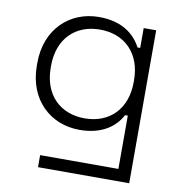

<svg xmlns="http://www.w3.org/2000/svg" viewBox="-79 -574 802 848"><g transform="rotate(10 322.0 -150.0)"><path d="M147 200H556V-486H500V-397H488C460 -450 405 -500 298 -500C168 -500 64 -406 64 -253V-241C64 -89 167 6 298 6C405 6 460 -44 486 -93H498V146H147ZM126 -243V-251C126 -373 202 -446 312 -446C422 -446 498 -373 498 -251V-243C498 -121 422 -48 312 -48C202 -48 126 -121 126 -243Z"/></g></svg>

Font: Meta Space Icons
Style: Regular
Weight: 400
Designer: Meta Pool / Florian Karsten
Foundry: Meta Pool / Florian Karsten
Version: Version 2.000;Glyphs 3.1.1 (3144)